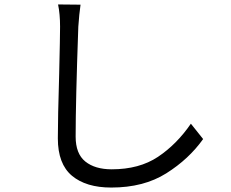

<svg xmlns="http://www.w3.org/2000/svg" viewBox="-20 -797 1040 863"><path d="M332 -677Q320 -341 320 -183Q320 -106 363.5 -71Q407 -36 482 -36Q606 -36 690 -92Q774 -148 838 -241L893 -172Q829 -82 727.5 -18Q626 46 480 46Q367 46 303.5 -7Q240 -60 240 -175Q240 -265 246 -465Q250 -635 250 -677Q250 -734 241 -777L342 -776Q336 -735 332 -677Z"/></svg>

Font: Noto Sans SC
Style: Regular
Weight: 400
Designer: Ryoko NISHIZUKA ____ (kana & ideographs); Paul D. Hunt (Latin, Greek & Cyrillic); Wenlong ZHANG ___ (bopomofo); Sandoll 
Foundry: Adobe Systems Incorporated
Version: Version 1.004